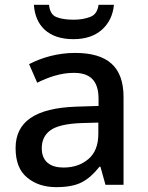

<svg xmlns="http://www.w3.org/2000/svg" viewBox="-20 -769 614 799"><path d="M390.1 -749C386.7 -723.1 375.5 -706.1 355.5 -698.7C335.4 -690.9 312.5 -687 287.1 -687C257.3 -687 233.4 -690.4 215.3 -697.8C197.3 -704.6 186.5 -721.7 184.1 -749H121.1C126.5 -662.6 181.2 -606 285.2 -606C335 -606 374.5 -619.1 404.3 -645.5C433.6 -671.9 450.2 -706.5 454.1 -749ZM292 -548.8C219.7 -548.8 151.9 -528.8 101.1 -502L134.8 -424.8C181.6 -447.8 232.4 -465.8 287.1 -465.8C352.1 -465.8 390.1 -436.5 390.1 -357.9V-328.1L297.9 -325.2C126 -319.3 44.9 -262.2 44.9 -152.8C44.9 -96.7 61 -55.7 93.3 -29.8C125 -3.4 165.5 9.8 213.9 9.8C259.3 9.8 294.9 2.9 320.8 -10.7C346.2 -23.9 370.6 -45.4 394 -75.2H397.9L418.9 0H494.1V-365.2C494.1 -491.7 426.8 -548.8 292 -548.8ZM389.2 -258.8V-211.9C389.2 -165.5 375.5 -130.4 347.7 -106.9C319.8 -83.5 285.6 -71.8 244.1 -71.8C190.9 -71.8 153.8 -95.7 153.8 -151.9C153.8 -184.1 165.5 -209 189.5 -226.6C213.4 -244.1 255.9 -254.4 316.9 -256.8Z"/></svg>

Font: Noto Reveo Sans
Style: Regular
Weight: 500
Designer: Monotype Design Team
Foundry: Monotype Imaging Inc.
Version: Version 2.007